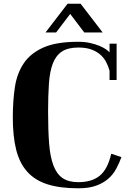

<svg xmlns="http://www.w3.org/2000/svg" viewBox="-20 -944 719 1034"><path d="M634 -98Q622 -65 605.5 -34.5Q589 -4 562.5 19Q536 42 497.5 56Q459 70 402 70Q303 70 235.5 48.5Q168 27 126.5 -19.5Q85 -66 67 -138Q49 -210 49 -312Q49 -399 60 -473.5Q71 -548 107.5 -602.5Q144 -657 213.5 -688Q283 -719 401 -719Q437 -719 465.5 -712.5Q494 -706 515.5 -697Q537 -688 550.5 -678.5Q564 -669 570 -662V-709H608V-513H570V-563Q563 -589 550.5 -612Q538 -635 517.5 -652Q497 -669 469 -678.5Q441 -688 402 -688Q346 -688 313.5 -666.5Q281 -645 264.5 -602Q248 -559 243.5 -494Q239 -429 239 -343Q239 -243 244.5 -171.5Q250 -100 267.5 -53.5Q285 -7 317 15Q349 37 402 37Q475 37 517.5 2Q560 -33 579 -116ZM414 -924 533 -769H434L358 -869L282 -769H225L344 -924Z"/></svg>

Font: Cafe24 ClassicType
Style: Regular
Weight: 400
Designer: Cafe24 thkim, hmlim, mnelim & 4IR
Foundry: Cafe24
Version: Version 1.000